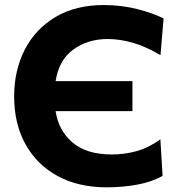

<svg xmlns="http://www.w3.org/2000/svg" viewBox="-20 -748 728 780"><path d="M413.5 13Q298 13 213.5 -33.2Q129 -79.5 83.2 -162.5Q37.5 -245.5 37.5 -355.5Q37.5 -463 81 -547Q124.5 -631 206 -679.2Q287.5 -727.5 401 -727.5Q473.5 -727.5 538 -711Q602.5 -694.5 644.5 -673L632 -524Q573.5 -558.5 520.5 -574Q467.5 -589.5 417 -589.5Q337.5 -589.5 278.2 -547Q219 -504.5 206 -418.5H518V-296.5H206Q217 -219 273.8 -169.8Q330.5 -120.5 435 -120.5Q485.5 -120.5 534.8 -134Q584 -147.5 631.5 -182L640.5 -33.5Q597.5 -9 537.8 2Q478 13 413.5 13Z"/></svg>

Font: Heraclito
Style: Bold
Weight: 700
Designer: Kostas Bartsokas (font) & Cristiano Sobral (main changes)
Foundry: Kostas Bartsokas (font) & Cristiano Sobral (main changes)
Version: Version 1.00;July 8, 2020;FontCreator 13.0.0.2655 64-bit